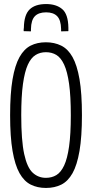

<svg xmlns="http://www.w3.org/2000/svg" viewBox="-20 -919 454 949"><path d="M207 10Q165 10 132 -6.5Q99 -23 76.5 -63Q54 -103 42 -173Q30 -243 30 -349Q30 -457 42 -527Q54 -597 76.5 -637Q99 -677 131.5 -693.5Q164 -710 207 -710Q249 -710 282.5 -693.5Q316 -677 338.5 -637Q361 -597 373 -527.5Q385 -458 385 -350Q385 -243 373 -173Q361 -103 338.5 -63Q316 -23 283 -6.5Q250 10 207 10ZM207 -40Q236 -40 258.5 -53.5Q281 -67 297 -101Q313 -135 321.5 -195.5Q330 -256 330 -349Q330 -444 321.5 -504.5Q313 -565 297 -599.5Q281 -634 258.5 -647.5Q236 -661 207 -661Q178 -661 155.5 -647Q133 -633 117.5 -599Q102 -565 93.5 -504Q85 -443 85 -349Q85 -225 99.5 -158Q114 -91 141.5 -65.5Q169 -40 207 -40ZM208 -899Q258 -899 287.5 -874Q317 -849 318 -782Q318 -773 318 -765L282 -764Q282 -767 282 -770Q282 -773 282 -776Q281 -820 262.5 -839Q244 -858 208 -858Q171 -858 152.5 -839Q134 -820 133 -776Q133 -770 133 -764L97 -765Q97 -770 97 -774Q97 -778 98 -782Q99 -846 126.5 -872.5Q154 -899 208 -899Z"/></svg>

Font: Georama Condensed Light
Style: Regular
Weight: 300
Width: 3
Designer: Jean-Baptiste Levee
Foundry: Production Type
Version: Version 1.000